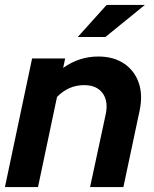

<svg xmlns="http://www.w3.org/2000/svg" viewBox="-22 -758 624 778"><path d="M-2 0 108 -521H242L234 -483Q299 -529 376 -529Q438 -529 480.5 -500.5Q523 -472 540 -423Q557 -374 544 -311L478 0H343L407 -298Q417 -350 393 -381.5Q369 -413 319 -413Q287 -413 259.5 -401Q232 -389 209 -365L132 0ZM293 -608 410 -738H565L405 -608Z"/></svg>

Font: Red Hat Display ExtraBold
Style: Italic
Weight: 800
Italic angle: -12°
Designer: Pentagram, MCKL
Foundry: Pentagram, MCKL
Version: Version 1.023